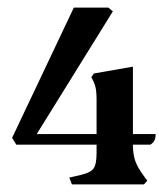

<svg xmlns="http://www.w3.org/2000/svg" viewBox="-20 -487 444 507"><path d="M391 -133Q391 -123 388 -116.5Q385 -110 377 -105H331Q331 -80 337 -62.5Q343 -45 360 -22L369 -10L360 0H170L163 -18L193 -25Q219 -31 227 -42Q235 -53 235 -83V-105H23L12 -123L175 -467H266L278 -457L77 -133H235V-224Q235 -245 232 -257.5Q229 -270 221 -283L228 -293L331 -311V-133Z"/></svg>

Font: Katibeh
Style: Regular
Weight: 400
Designer: Arabic design by Kourosh Beigpour, Latin design by Eduardo Tunni, engineering by Lasse Fister
Version: Version 1.000